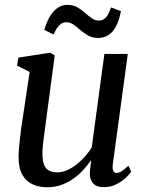

<svg xmlns="http://www.w3.org/2000/svg" viewBox="-20 -782 618 812"><path d="M180 10Q146 10 118.8 -2Q91.5 -14 75.2 -41.5Q59 -69 58.5 -116Q58.5 -133 60.2 -154.5Q62 -176 64.8 -200Q67.5 -224 70.8 -247.8Q74 -271.5 77.5 -291.5L105.5 -478L52 -504.5L58 -538.5L191.5 -559L211.5 -548L177 -288.5Q174.5 -268 171.5 -246.8Q168.5 -225.5 165.8 -205Q163 -184.5 161.2 -166Q159.5 -147.5 159.5 -132Q159.5 -101 167 -83.8Q174.5 -66.5 188.5 -59.8Q202.5 -53 222.5 -53Q248.5 -53 275.8 -68Q303 -83 327 -107.2Q351 -131.5 368 -158.5L421.5 -554H520.5L457 -87Q454.5 -68.5 459 -59.5Q463.5 -50.5 472 -50.5Q482 -50.5 493.8 -57.5Q505.5 -64.5 523 -81L535 -56Q530 -47.5 513.8 -31.8Q497.5 -16 473.2 -3.2Q449 9.5 419 9.5Q387.5 9.5 373 -7.5Q358.5 -24.5 360 -52Q360 -54 360.5 -59.8Q361 -65.5 362 -73Q363 -80.5 363.8 -88.2Q364.5 -96 365.5 -102.5L364 -103Q349 -81.5 330.2 -61.2Q311.5 -41 288.2 -25Q265 -9 238 0.5Q211 10 180 10ZM167.5 -655.5Q177.5 -690.5 192 -714Q206.5 -737.5 225 -749.5Q243.5 -761.5 264.5 -761.5Q289 -761.5 306.8 -751.2Q324.5 -741 339 -728Q353.5 -715 367.8 -705Q382 -695 399 -695Q414.5 -695 426.8 -707Q439 -719 449.5 -750.5L491.5 -735Q484 -695 470.2 -669.8Q456.5 -644.5 437.5 -633Q418.5 -621.5 394 -621.5Q371.5 -621.5 353.2 -631.5Q335 -641.5 320 -654.8Q305 -668 290.8 -678Q276.5 -688 261 -688Q244 -688 231.5 -676Q219 -664 206.5 -636Z"/></svg>

Font: Merriweather 36pt
Style: Italic
Weight: 400
Italic angle: -7.8°
Version: Version 2.101